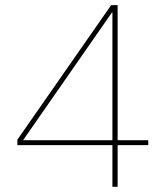

<svg xmlns="http://www.w3.org/2000/svg" viewBox="-20 -718 640 738"><path d="M412.1 0V-160.2H46.9V-181.2L407.2 -698.2H432.1V-179.2H549.8V-160.2H432.1V0ZM68.8 -179.2H412.1V-669.9H410.2Z"/></svg>

Font: Anuphan Thin
Style: Regular
Weight: 250
Designer: Mike Abbink, Paul van der Laan, Pieter van Rosmalen, Mint Tantisuwanna
Foundry: Bold Monday; Cadson Demak
Version: Version 3.002;hotconv 1.0.109;makeotfexe 2.5.65596